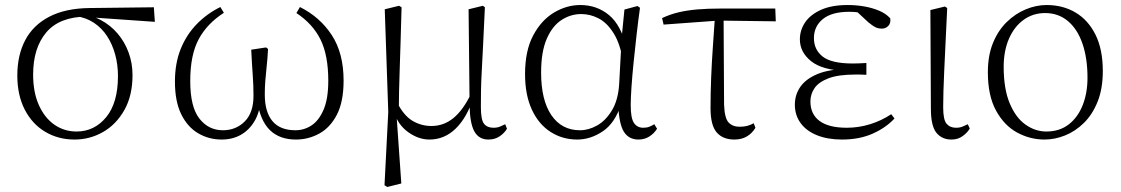

<svg xmlns="http://www.w3.org/2000/svg" viewBox="-20 -542 4465 765"><path d="M277 14Q212 14 160 -17Q108 -48 78.5 -105.5Q49 -163 49 -241Q49 -322 80.5 -382Q112 -442 176.5 -475.5Q241 -509 338 -510L593 -513L597 -455L339 -473L326 -476Q217 -475 164.5 -413Q112 -351 112 -245Q112 -174 135 -123Q158 -72 197 -45Q236 -18 285 -18Q356 -18 403 -75Q450 -132 450 -239Q450 -284 439 -324.5Q428 -365 407 -397.5Q386 -430 354.5 -451Q323 -472 281 -478L291 -487Q340 -484 380 -463Q420 -442 448.5 -408.5Q477 -375 492.5 -332.5Q508 -290 508 -243Q508 -161 475.5 -103.5Q443 -46 390.5 -16Q338 14 277 14Z M863 14Q812 14 769.5 -11Q727 -36 702 -87Q677 -138 677 -217Q677 -290 700 -347Q723 -404 764 -446Q805 -488 858 -514L872 -491Q805 -448 771.5 -385.5Q738 -323 738 -219Q738 -116 774.5 -69.5Q811 -23 868 -23Q920 -23 955 -58Q990 -93 990 -160Q990 -203 987 -243Q984 -283 981 -344L1040 -353L1048 -347Q1046 -309 1042.5 -277.5Q1039 -246 1037 -219Q1035 -192 1035 -166Q1035 -96 1065.5 -59.5Q1096 -23 1157 -23Q1192 -23 1221.5 -42.5Q1251 -62 1269.5 -105.5Q1288 -149 1288 -220Q1288 -322 1257 -384.5Q1226 -447 1161 -490L1175 -514Q1255 -474 1302 -402Q1349 -330 1349 -221Q1349 -137 1322.5 -85.5Q1296 -34 1252.5 -10Q1209 14 1159 14Q1094 14 1055.5 -23.5Q1017 -61 1005 -139H1018Q1014 -92 993 -57.5Q972 -23 939 -4.5Q906 14 863 14Z M1512 196 1527 -96 1513 -505 1570 -519 1580 -513Q1578 -433 1576 -372.5Q1574 -312 1572.5 -264.5Q1571 -217 1570 -177.5Q1569 -138 1569 -99L1560 -82L1579 189L1523 203ZM1926 14Q1888 14 1870 -18.5Q1852 -51 1851 -124V-127L1847 -505L1904 -519L1912 -513Q1908 -428 1905 -366Q1902 -304 1899.5 -259Q1897 -214 1896.5 -180Q1896 -146 1896 -115Q1896 -65 1908.5 -49Q1921 -33 1946 -33Q1961 -33 1972 -37.5Q1983 -42 1993 -47L2000 -29Q1990 -12 1971 1Q1952 14 1926 14ZM1691 14Q1648 14 1607 -15Q1566 -44 1549 -97H1547L1563 -132Q1590 -80 1624.5 -60Q1659 -40 1699 -40Q1748 -40 1786.5 -71.5Q1825 -103 1856 -167L1869 -155H1867Q1841 -74 1796 -30Q1751 14 1691 14Z M2280 14Q2221 14 2173.5 -16.5Q2126 -47 2099 -105.5Q2072 -164 2072 -247Q2072 -340 2104.5 -401Q2137 -462 2187.5 -492Q2238 -522 2292 -522Q2358 -522 2406.5 -482Q2455 -442 2477 -349H2485L2463 -296Q2451 -368 2425 -409.5Q2399 -451 2365.5 -468.5Q2332 -486 2296 -486Q2254 -486 2217.5 -462.5Q2181 -439 2158.5 -387.5Q2136 -336 2136 -253Q2136 -143 2177 -83Q2218 -23 2291 -23Q2325 -23 2359 -42Q2393 -61 2418 -102Q2443 -143 2447 -207L2457 -393L2468 -504L2520 -518L2530 -511Q2523 -461 2516.5 -404.5Q2510 -348 2504.5 -293.5Q2499 -239 2496 -194.5Q2493 -150 2493 -123Q2493 -71 2506 -52Q2519 -33 2543 -33Q2557 -33 2567 -37Q2577 -41 2587 -47L2598 -29Q2586 -10 2567 2Q2548 14 2524 14Q2485 14 2465.5 -17.5Q2446 -49 2443 -128H2455Q2431 -52 2382 -19Q2333 14 2280 14Z M2624 -444 2618 -470Q2650 -485 2684 -493Q2718 -501 2759 -504.5Q2800 -508 2853 -508H3069L3071 -457L2843 -460ZM2906 14Q2860 14 2835.5 -14.5Q2811 -43 2811 -111Q2811 -170 2813.5 -232.5Q2816 -295 2820.5 -358Q2825 -421 2829 -481H2863L2865 -125Q2867 -71 2883 -54Q2899 -37 2927 -37Q2944 -37 2957.5 -40.5Q2971 -44 2983 -51L2990 -33Q2977 -11 2956 1.5Q2935 14 2906 14Z M3335 14Q3278 14 3235.5 -3Q3193 -20 3170 -51.5Q3147 -83 3147 -125Q3147 -164 3168.5 -195.5Q3190 -227 3236 -246.5Q3282 -266 3355 -267V-259Q3257 -262 3212 -298Q3167 -334 3167 -385Q3167 -422 3188 -453Q3209 -484 3251.5 -503Q3294 -522 3358 -522Q3391 -522 3423 -516.5Q3455 -511 3482.5 -499.5Q3510 -488 3527 -469Q3530 -450 3519.5 -439Q3509 -428 3494 -428Q3479 -428 3468 -433.5Q3457 -439 3440 -453L3385 -504L3439 -502L3443 -485Q3418 -490 3401 -492.5Q3384 -495 3364 -495Q3294 -495 3258.5 -466Q3223 -437 3223 -390Q3223 -344 3258 -316.5Q3293 -289 3378 -289Q3389 -289 3401.5 -289.5Q3414 -290 3432 -291V-244Q3414 -245 3405.5 -245Q3397 -245 3389 -245Q3320 -245 3281 -230Q3242 -215 3225.5 -191Q3209 -167 3209 -138Q3209 -87 3245.5 -60Q3282 -33 3354 -33Q3401 -33 3446.5 -47Q3492 -61 3531 -87L3544 -70Q3510 -33 3457 -9.5Q3404 14 3335 14Z M3771 14Q3733 14 3711 -13Q3689 -40 3689 -109L3687 -502L3745 -516L3754 -510Q3750 -424 3747 -362.5Q3744 -301 3742 -256.5Q3740 -212 3739 -178Q3738 -144 3738 -114Q3738 -65 3751.5 -49Q3765 -33 3789 -33Q3804 -33 3815 -37.5Q3826 -42 3836 -47L3844 -30Q3835 -14 3816 0Q3797 14 3771 14Z M4142 14Q4084 14 4032.5 -14Q3981 -42 3948.5 -101.5Q3916 -161 3916 -254Q3916 -321 3936.5 -371Q3957 -421 3991.5 -454.5Q4026 -488 4067.5 -505Q4109 -522 4150 -522Q4215 -522 4265.5 -492Q4316 -462 4345 -403.5Q4374 -345 4374 -259Q4374 -189 4353.5 -137.5Q4333 -86 4299 -52.5Q4265 -19 4224 -2.5Q4183 14 4142 14ZM4149 -18Q4202 -18 4238.5 -46.5Q4275 -75 4294 -123.5Q4313 -172 4313 -232Q4313 -310 4293 -368Q4273 -426 4235 -458Q4197 -490 4144 -490Q4096 -490 4058.5 -463Q4021 -436 4000 -387.5Q3979 -339 3979 -276Q3979 -188 4003 -130.5Q4027 -73 4066 -45.5Q4105 -18 4149 -18Z"/></svg>

Font: Noto Serif KR
Style: Regular
Weight: 200
Designer: Ryoko NISHIZUKA 西塚涼子 (kana & ideographs); Frank Grießhammer (Latin, Greek & Cyrillic); Wenlong ZHANG 张文龙 (bopomofo); San
Foundry: Adobe
Version: Version 2.001;hotconv 1.1.0;makeotfexe 2.6.0